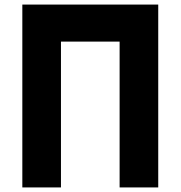

<svg xmlns="http://www.w3.org/2000/svg" viewBox="-20 -820 790 840"><path d="M77.7 -800H672.3V0H503.3V-638H246.7V0H77.7Z"/></svg>

Font: Martian Mono SemiExpanded
Style: Regular
Weight: 400
Width: 6
Monospace: yes
Designer: Roman Shamin
Foundry: Evil Martians
Version: Version 1.000